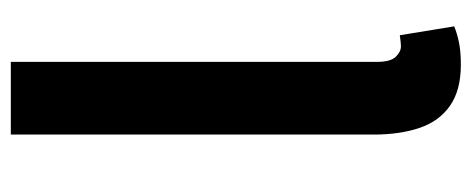

<svg xmlns="http://www.w3.org/2000/svg" viewBox="-272 -564 851 346"><g transform="rotate(-90 153.0 -391.5)"><path d="M209 14Q163 14 135 -5.5Q107 -25 95 -60.5Q83 -96 83 -143V-797H214V-137Q214 -113 223 -103.5Q232 -94 242 -94Q246 -94 250 -94.5Q254 -95 262 -96L278 2Q266 7 249.5 10.5Q233 14 209 14Z"/></g></svg>

Font: Noto Sans JP SemiBold
Style: Regular
Weight: 600
Designer: Ryoko NISHIZUKA  (kana, bopomofo & ideographs); Paul D. Hunt (Latin, Greek & Cyrillic); Sandoll Communications , Soo-you
Foundry: Adobe
Version: Version 2.004-H2;hotconv 1.0.118;makeotfexe 2.5.65603